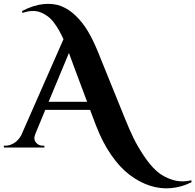

<svg xmlns="http://www.w3.org/2000/svg" viewBox="-48 -780 1033 1015"><path d="M963.4 172.9 964.8 183.1Q912.1 209.5 856.2 214.6Q800.3 219.7 744.1 201.4Q688 183.1 636.5 143.8Q585 104.5 539.3 38.3Q493.7 -27.8 460.4 -114.3L428.2 -199.2H191.4L139.2 -72.8Q127.4 -44.9 141.6 -27.3Q155.8 -9.8 177.7 -9.8H186.5V0H-27.8V-9.8H-19Q3.4 -9.8 26.1 -23.4Q48.8 -37.1 64 -64.5L287.6 -572.8Q275.9 -598.6 263.9 -619.6Q252 -640.6 236.8 -660.6Q221.7 -680.7 204.3 -693.6Q187 -706.5 166.7 -714.6Q146.5 -722.7 122.1 -721.9Q97.7 -721.2 70.8 -711.4L68.4 -721.7Q128.4 -752.9 181.6 -758.3Q234.9 -763.7 276.1 -747.3Q317.4 -731 353.8 -695.3Q390.1 -659.7 416.5 -615.2Q442.9 -570.8 466.8 -513.2L611.8 -155.3Q634.8 -98.1 656 -54Q677.2 -9.8 711.2 41.7Q745.1 93.3 780 124.3Q814.9 155.3 863 170.4Q911.1 185.5 963.4 172.9ZM209 -241.7H412.6L343.3 -426.8Q331.5 -458 316.4 -500Z"/></svg>

Font: Cinzel Decorative Bold
Style: Regular
Weight: 700
Designer: Natanael Gama
Version: Version 1.001;PS 001.001;hotconv 1.0.56;makeotf.lib2.0.21325